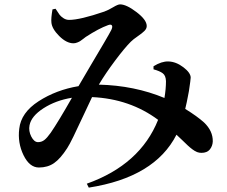

<svg xmlns="http://www.w3.org/2000/svg" viewBox="-20 -788 1040 878"><path d="M212 -181Q247 -232 309 -341Q235 -329 179 -293Q123 -257 115 -215Q110 -189 123 -163.5Q136 -138 154 -138Q170 -138 182.5 -147.5Q195 -157 212 -181ZM682 -471V-485Q719 -508 750 -507Q785 -506 818.5 -480.5Q852 -455 852 -433Q852 -425 844 -372Q843 -366 840 -351Q837 -336 834 -320.5Q831 -305 827 -290Q882 -256 913 -228Q954 -189 953 -141Q952 -120 939.5 -104.5Q927 -89 901 -89Q891 -89 881.5 -92.5Q872 -96 860 -105Q848 -114 839.5 -122Q831 -130 814.5 -146Q798 -162 787 -172Q688 23 386 70L377 52Q621 -35 703 -240Q574 -336 401 -344Q386 -313 360.5 -258Q335 -203 316 -164Q297 -125 287 -110Q256 -62 227 -42Q198 -22 158 -22Q115 -22 87.5 -78.5Q60 -135 68 -199Q76 -273 156.5 -325Q237 -377 339 -394Q359 -429 395 -489.5Q431 -550 456.5 -593.5Q482 -637 489 -651Q496 -666 491.5 -672Q487 -678 474 -673Q432 -658 372 -619Q371 -618 361 -610.5Q351 -603 346.5 -600Q342 -597 333 -593.5Q324 -590 316 -590Q284 -590 250.5 -623.5Q217 -657 215 -686Q213 -704 220 -745L234 -748Q247 -728 252.5 -720.5Q258 -713 270 -705Q282 -697 296 -697Q346 -697 457 -735Q476 -742 497.5 -755Q519 -768 529 -768Q558 -768 604.5 -732.5Q651 -697 651 -669Q651 -657 640.5 -646.5Q630 -636 609.5 -622Q589 -608 578 -597Q550 -569 506.5 -511Q463 -453 432 -401Q595 -397 732 -340Q739 -382 739 -417Q738 -443 724 -453Q711 -463 682 -471Z"/></svg>

Font: Swei Spring CJKtc
Style: Bold
Weight: 700
Version: Version 1.021